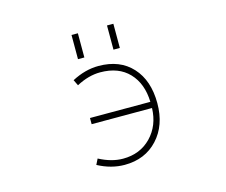

<svg xmlns="http://www.w3.org/2000/svg" viewBox="-104 -873 1207 1026"><g transform="rotate(-15 500.0 -360.0)"><path d="M350.6 -244.1V-278.3H684.6Q681.6 -379.9 624.5 -439.9Q567.4 -500 465.8 -500Q401.4 -500 334 -463.9L318.4 -496.1Q392.6 -535.2 465.8 -535.2Q584 -535.2 651.4 -461.4Q718.8 -387.7 718.8 -261.7Q718.8 -139.6 648.9 -64Q579.1 11.7 465.8 11.7Q391.6 11.7 318.4 -27.3L334 -58.6Q402.3 -22.5 465.8 -22.5Q560.5 -22.5 621.1 -85Q681.6 -147.5 684.6 -244.1ZM370.1 -598.6V-732.4H405.3V-598.6ZM566.4 -598.6V-732.4H601.6V-598.6Z"/></g></svg>

Font: Gen Shin Gothic Monospace ExtraLight
Style: Regular
Weight: 200
Designer: [Source Han Sans]
Ryoko NISHIZUKA  (kana & ideographs); Paul D. Hunt (Latin, Greek & Cyrillic); Wenlong ZHANG  (bopomofo
Version: Version 1.002.20150607